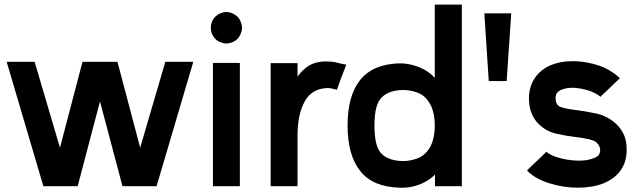

<svg xmlns="http://www.w3.org/2000/svg" viewBox="-20 -832 2851 858"><path d="M679.7 0Q734.4 -185.5 843.8 -555.7Q802.7 -555.7 718.8 -555.7Q681.6 -427.7 606.4 -171.9Q572.3 -299.8 504.9 -555.7Q453.1 -555.7 348.6 -555.7Q315.4 -427.7 248 -171.9Q210 -299.8 134.8 -555.7Q93.8 -555.7 9.8 -555.7Q64.5 -371.1 173.8 0Q224.6 0 327.1 0Q360.4 -126 426.8 -378.9Q460 -252.9 527.3 0Q578.1 0 679.7 0Z M931.6 -550.8Q971.7 -550.8 1051.8 -550.8Q1051.8 -391.6 1051.8 -73.2Q1051.8 -48.8 1051.8 0Q1011.7 0 931.6 0Q931.6 -91.8 931.6 -276.4Q931.6 -367.2 931.6 -550.8ZM1041 -658.2Q1031.2 -648.4 1018.6 -643.6Q1004.9 -637.7 991.2 -637.7Q978.5 -637.7 964.8 -643.6Q951.2 -648.4 942.4 -658.2Q932.6 -668 926.8 -681.6Q921.9 -694.3 921.9 -708Q921.9 -721.7 926.8 -734.4Q932.6 -748 942.4 -757.8Q951.2 -766.6 964.8 -772.5Q978.5 -778.3 991.2 -778.3Q1004.9 -778.3 1018.6 -772.5Q1031.2 -766.6 1041 -757.8Q1050.8 -748 1055.7 -734.4Q1061.5 -721.7 1061.5 -708Q1061.5 -694.3 1055.7 -681.6Q1050.8 -668 1041 -658.2Z M1527.3 -543Q1518.6 -520.5 1518.6 -519.5Q1517.6 -518.6 1503.9 -482.4Q1501 -472.7 1496.1 -460Q1491.2 -448.2 1485.4 -430.7Q1476.6 -433.6 1465.8 -435.5Q1456.1 -438.5 1444.3 -438.5Q1373 -436.5 1341.8 -378.9Q1309.6 -321.3 1309.6 -225.6Q1309.6 -150.4 1309.6 0Q1269.5 0 1189.5 0Q1189.5 -91.8 1189.5 -276.4Q1189.5 -367.2 1189.5 -549.8Q1229.5 -549.8 1309.6 -549.8Q1309.6 -535.2 1309.6 -535.2Q1309.6 -535.2 1309.6 -489.3Q1331.1 -520.5 1361.3 -539.1Q1392.6 -557.6 1436.5 -557.6Q1437.5 -557.6 1437.5 -557.6Q1437.5 -557.6 1437.5 -557.6Q1462.9 -557.6 1483.4 -552.7Q1504.9 -546.9 1527.3 -543Z M1533.2 -271.5Q1533.2 -402.3 1587.9 -472.7Q1642.6 -543 1757.8 -548.8Q1765.6 -548.8 1769.5 -548.8Q1773.4 -548.8 1778.3 -548.8Q1821.3 -545.9 1859.4 -529.3Q1896.5 -512.7 1922.9 -484.4Q1922.9 -593.8 1922.9 -811.5Q1963.9 -811.5 2043.9 -811.5Q2043.9 -541 2043.9 0Q2003.9 0 1923.8 0Q1923.8 -12.7 1923.8 -12.7Q1923.8 -12.7 1923.8 -51.8Q1898.4 -25.4 1858.4 -8.8Q1818.4 6.8 1780.3 6.8Q1777.3 6.8 1774.4 6.8Q1770.5 6.8 1767.6 6.8Q1647.5 3.9 1590.8 -66.4Q1533.2 -137.7 1533.2 -271.5ZM1653.3 -271.5Q1653.3 -173.8 1686.5 -143.6Q1720.7 -112.3 1782.2 -112.3Q1812.5 -112.3 1844.7 -124Q1877 -135.7 1898.4 -168.9Q1910.2 -186.5 1916 -211.9Q1922.9 -237.3 1922.9 -271.5Q1922.9 -305.7 1916 -330.1Q1910.2 -355.5 1898.4 -373Q1877.9 -406.2 1845.7 -418Q1813.5 -429.7 1783.2 -429.7Q1720.7 -429.7 1687.5 -398.4Q1653.3 -368.2 1653.3 -271.5Z M2244.1 -469.7Q2217.8 -469.7 2164.1 -469.7Q2158.2 -570.3 2144.5 -772.5Q2184.6 -772.5 2264.6 -772.5Q2257.8 -670.9 2244.1 -469.7Z M2563.5 -338.9Q2595.7 -335 2646.5 -324.2Q2697.3 -312.5 2735.4 -276.4Q2755.9 -256.8 2768.6 -228.5Q2781.2 -201.2 2780.3 -161.1Q2780.3 -160.2 2780.3 -160.2Q2780.3 -109.4 2753.9 -71.3Q2726.6 -33.2 2676.8 -12.7Q2652.3 -2.9 2623 2Q2593.8 6.8 2562.5 6.8Q2497.1 6.8 2432.6 -13.7Q2369.1 -34.2 2335 -70.3Q2352.5 -86.9 2352.5 -87.9Q2353.5 -87.9 2381.8 -115.2Q2389.6 -123 2399.4 -131.8Q2409.2 -141.6 2421.9 -154.3Q2428.7 -146.5 2443.4 -139.6Q2459 -131.8 2477.5 -127Q2513.7 -116.2 2556.6 -114.3Q2600.6 -112.3 2632.8 -125Q2654.3 -132.8 2658.2 -143.6Q2662.1 -153.3 2662.1 -160.2Q2662.1 -180.7 2644.5 -196.3Q2627.9 -210.9 2550.8 -219.7Q2515.6 -223.6 2466.8 -234.4Q2418.9 -245.1 2384.8 -280.3Q2366.2 -298.8 2355.5 -326.2Q2343.8 -353.5 2343.8 -392.6Q2343.8 -444.3 2370.1 -483.4Q2396.5 -522.5 2444.3 -542Q2486.3 -558.6 2537.1 -558.6Q2542 -558.6 2547.9 -558.6Q2604.5 -556.6 2656.2 -539.1Q2684.6 -529.3 2708 -514.6Q2732.4 -500 2750 -482.4Q2732.4 -465.8 2731.4 -464.8Q2730.5 -463.9 2702.1 -436.5Q2695.3 -429.7 2685.5 -420.9Q2675.8 -411.1 2663.1 -399.4Q2655.3 -407.2 2641.6 -414.1Q2628.9 -420.9 2612.3 -426.8Q2583 -436.5 2547.9 -439.5Q2513.7 -441.4 2488.3 -430.7Q2474.6 -424.8 2468.8 -416Q2462.9 -408.2 2462.9 -392.6Q2462.9 -370.1 2475.6 -359.4Q2488.3 -347.7 2563.5 -338.9Z"/></svg>

Font: Seiden_Sans_Regular
Style: Regular
Weight: 400
Designer: Kevin Beronilla
Version: Version 1.0